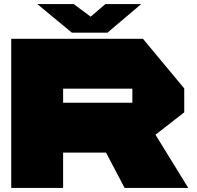

<svg xmlns="http://www.w3.org/2000/svg" viewBox="-20 -920 966 940"><path d="M35 0V-730H289V0ZM590 0 499 -173 699 -329 901 -1V0ZM289 -173V-417H628V-173ZM628 -173V-486H882V-370L629 -173ZM289 -486V-730H680L882 -487V-486ZM332 -760 164 -899V-900H341L485 -793ZM332 -760 496 -900H670V-899L506 -760Z"/></svg>

Font: Foldit Thin Black
Style: Regular
Weight: 900
Version: Version 1.003